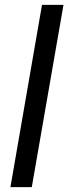

<svg xmlns="http://www.w3.org/2000/svg" viewBox="-20 -770 281 790"><path d="M241.2 -750H152.8L22.9 0H110.8Z"/></svg>

Font: Roboto
Style: Italic
Weight: 400
Italic angle: -12°
Designer: Google
Version: Version 2.137; 2017